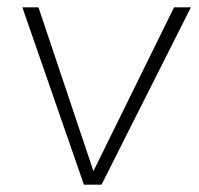

<svg xmlns="http://www.w3.org/2000/svg" viewBox="-20 -504 544 524"><path d="M235 -37 455 -484H501L257 0H209L41 -484H85Z"/></svg>

Font: Iunito ExtraLight
Style: Italic
Weight: 200
Italic angle: -4.541°
Designer: Vernon Adams
Foundry: Vernon Adams
Version: Version 2.001;November 30, 2019;FontCreator 12.0.0.2547 64-b